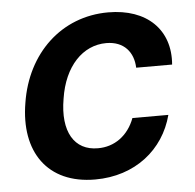

<svg xmlns="http://www.w3.org/2000/svg" viewBox="-45 -599 663 654"><g transform="rotate(-5 286.5 -271.5)"><path d="M255 10.7C391.7 10.7 491.5 -70.3 522 -186.8H399.1C377.1 -127.8 329.5 -94.1 273.4 -94.5C192.8 -94.1 152 -161.2 171.2 -272.7C187.9 -382.8 252.1 -448.9 332.4 -448.9C393.5 -448.9 425.1 -409.1 426.8 -356.5H549.7C559.7 -474.8 480.5 -552.6 348 -552.6C187.5 -552.6 66.8 -437.1 40.5 -270.6C12.4 -105.5 91.3 10.7 255 10.7Z"/></g></svg>

Font: Riot Sans 2.0
Style: Bold Italic
Weight: 600
Italic angle: -9.39999°
Designer: Rasmus Andersson
Foundry: rsms
Version: Version 3.006;hotconv 1.0.109;makeotfexe 2.5.65596